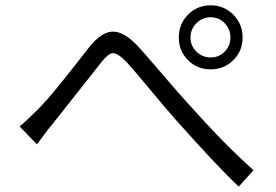

<svg xmlns="http://www.w3.org/2000/svg" viewBox="-20 -730 1040 723"><path d="M719.7 -642.6Q697.3 -620.1 697.3 -588.9Q697.3 -557.6 719.7 -535.6Q742.2 -513.7 773.4 -513.7Q804.7 -513.7 826.2 -535.6Q847.7 -557.6 847.7 -588.9Q847.7 -620.1 826.2 -642.6Q804.7 -665 773.4 -665Q742.2 -665 719.7 -642.6ZM773.4 -710Q823.2 -710 858.4 -674.8Q893.6 -639.6 893.6 -588.9Q893.6 -538.1 858.4 -503.4Q823.2 -468.8 773.4 -468.8Q722.7 -468.8 688 -503.4Q653.3 -538.1 653.3 -588.9Q653.3 -639.6 688 -674.8Q722.7 -710 773.4 -710ZM119.1 -186.5 53.7 -253.9Q73.2 -268.6 123 -318.4Q147.5 -342.8 180.2 -381.8Q212.9 -420.9 260.7 -481.9Q308.6 -543 319.3 -556.6Q361.3 -607.4 400.4 -610.8Q439.5 -614.3 489.3 -566.4Q518.6 -536.1 588.4 -454.1Q658.2 -372.1 688.5 -339.8Q824.2 -187.5 934.6 -88.9L878.9 -27.3Q799.8 -101.6 641.6 -279.3Q609.4 -315.4 544.4 -393.6Q479.5 -471.7 456.1 -497.1Q421.9 -531.2 404.3 -529.8Q386.7 -528.3 360.4 -494.1Q338.9 -466.8 271 -380.9Q203.1 -294.9 176.8 -261.7Q164.1 -247.1 143.6 -219.2Q123 -191.4 119.1 -186.5Z"/></svg>

Font: Gen Shin Gothic Normal
Style: Regular
Weight: 300
Designer: [Source Han Sans]
Ryoko NISHIZUKA  (kana & ideographs); Paul D. Hunt (Latin, Greek & Cyrillic); Wenlong ZHANG  (bopomofo
Version: Version 1.002.20150607